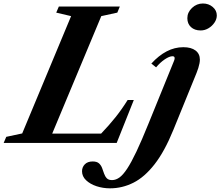

<svg xmlns="http://www.w3.org/2000/svg" viewBox="-86 -798 1230 1072"><path d="M-65.5 0 -51 -34 38 -53 311 -708 228 -727.5 242.5 -761.5H583L569 -727.5L479.5 -708L205.5 -52H478.5Q523.5 -99 559 -143.5Q594.5 -188 626.5 -239.5H661L565.5 0ZM528 253.5Q489 253.5 453.2 241.8Q417.5 230 394.8 208.5Q372 187 372 158Q372 135.5 387.5 119.5Q403 103.5 431.5 103.5Q455 103.5 466.8 114.2Q478.5 125 484.2 140.5Q490 156 495.2 171.5Q500.5 187 510.5 197.5Q520.5 208 541 207.5Q561.5 207 581.2 192.8Q601 178.5 624 143.8Q647 109 676 47.8Q705 -13.5 743 -107.5L884.5 -455.5Q886.5 -460 887.5 -463.5Q888.5 -467 888.8 -469.5Q889 -472 889 -474Q889 -484 877 -484Q860 -484 834.2 -466.8Q808.5 -449.5 785.5 -422L759 -443Q800 -488 844.5 -511.2Q889 -534.5 937.5 -534.5Q981.5 -534.5 1005.8 -516Q1030 -497.5 1030 -465Q1030 -456.5 1027.8 -444.2Q1025.5 -432 1021.2 -418.2Q1017 -404.5 1011.5 -391L882 -73Q833 47.5 777 119.2Q721 191 658.8 222.2Q596.5 253.5 528 253.5ZM1034.5 -628Q1000.5 -628 980.2 -646.8Q960 -665.5 960 -696.5Q960 -729 986 -753.8Q1012 -778.5 1047 -778.5Q1079 -778.5 1101.8 -759Q1124.5 -739.5 1124.5 -712Q1124.5 -691 1111.5 -671.8Q1098.5 -652.5 1078 -640.2Q1057.5 -628 1034.5 -628Z"/></svg>

Font: Libre Caslon Text
Style: Italic
Weight: 400
Italic angle: -22.583°
Designer: Pablo Impallari, Rodrigo Fuenzalida, Katja Schimmel
Foundry: Pablo Impallari, Rodrigo Fuenzalida
Version: Version 2.000